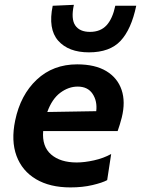

<svg xmlns="http://www.w3.org/2000/svg" viewBox="-20 -784 599 816"><path d="M279.5 12.5Q192 12.5 133 -22.5Q74 -57.5 50.2 -121.5Q26.5 -185.5 44.5 -272Q67 -380.5 136.2 -445.5Q205.5 -510.5 308 -510.5Q384 -510.5 431.8 -481.8Q479.5 -453 496.8 -402Q514 -351 497.5 -284.5Q489.5 -253.5 480 -227H163.5Q158 -161.5 197.2 -127.5Q236.5 -93.5 306 -93.5Q339 -93.5 379.5 -102.5Q420 -111.5 452.5 -129.5L435.5 -18.5Q415.5 -7.5 373.2 2.5Q331 12.5 279.5 12.5ZM310 -416Q271.5 -416 236.2 -389.8Q201 -363.5 181 -308L389 -311.5Q394 -354.5 373.5 -385.2Q353 -416 310 -416ZM358 -561.5Q271 -561.5 227.2 -611.2Q183.5 -661 204 -759.5L294 -763.5Q281 -703.5 299.8 -676Q318.5 -648.5 362.5 -648.5Q407 -648.5 432.8 -676.5Q458.5 -704.5 470 -759.5H559Q538 -659 492.2 -610.2Q446.5 -561.5 358 -561.5Z"/></svg>

Font: Commissioner SemiBold
Style: Italic
Weight: 600
Italic angle: -12°
Designer: Kostas Bartsokas
Foundry: Kostas Bartsokas
Version: Version 1.000; ttfautohint (v1.8.3)